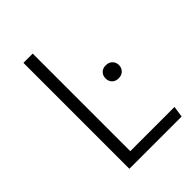

<svg xmlns="http://www.w3.org/2000/svg" viewBox="-201 -782 878 878"><g transform="rotate(-45 238.5 -342.5)"><path d="M449 0H111V-685H171V-54H457ZM369 -327Q349 -327 337.5 -339Q326 -351 326 -369Q326 -387 337.5 -399Q349 -411 369 -411Q390 -411 401.5 -398.5Q413 -386 413 -369Q413 -352 401.5 -339.5Q390 -327 369 -327Z"/></g></svg>

Font: Trujillo Light
Style: Regular
Weight: 300
Designer: Fira Sans original fonts by bBox Type GmbH, Carrois Corporate GbR, & Edenspiekermann AG / Changes by Cristiano Sobral
Foundry: Fira Sans original fonts by bBox Type GmbH, Carrois Corporate GbR, & Edenspiekermann AG / Changes by Cristiano Sobral
Version: Version 4.301;July 28, 2020;FontCreator 13.0.0.2655 64-bit